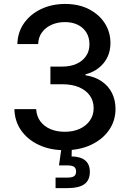

<svg xmlns="http://www.w3.org/2000/svg" viewBox="-20 -758 662 982"><path d="M312 10.3Q236.8 10.3 179.2 -16.6Q121.6 -43.5 88.4 -90.6Q55.2 -137.7 53.7 -199.7H165Q167 -164.1 186 -137.9Q205.1 -111.8 237.5 -97.9Q270 -84 311 -84Q354.5 -84 387.7 -99.1Q420.9 -114.3 439.9 -141.6Q459 -168.9 459 -204.6Q459 -241.2 439.9 -268.6Q420.9 -295.9 385 -311.5Q349.1 -327.1 299.3 -327.1H237.8V-417.5H299.3Q340.3 -417.5 371.6 -431.6Q402.8 -445.8 420.2 -471.4Q437.5 -497.1 437.5 -531.2Q437.5 -565.9 422.1 -591.3Q406.7 -616.7 378.4 -630.9Q350.1 -645 312 -645Q274.9 -645 244.4 -631.6Q213.9 -618.2 195.1 -593Q176.3 -567.9 175.3 -532.7H68.8Q70.3 -593.3 102.8 -639.4Q135.3 -685.5 190.2 -711.7Q245.1 -737.8 313.5 -737.8Q383.3 -737.8 435.5 -710.7Q487.8 -683.6 516.4 -638.4Q544.9 -593.3 544.9 -538.1Q544.9 -478 510.3 -435.5Q475.6 -393.1 417.5 -377.9V-373Q465.8 -365.7 500.2 -342Q534.7 -318.4 552.7 -282.2Q570.8 -246.1 570.8 -201.2Q570.8 -140.1 537.4 -92.3Q503.9 -44.4 445.3 -17.1Q386.7 10.3 312 10.3ZM264.2 204.1V150.4H323.2Q348.1 150.4 358.6 143.3Q369.1 136.2 369.1 119.1Q369.1 102.1 358.6 95Q348.1 87.9 323.2 87.9H281.7L297.4 -22.9H347.2V0L346.2 42Q392.6 43 416 62.7Q439.5 82.5 439.5 120.6Q439.5 164.1 411.4 184.1Q383.3 204.1 325.7 204.1Z"/></svg>

Font: Inter 18pt Medium
Style: Regular
Weight: 500
Designer: Rasmus Andersson
Foundry: rsms
Version: Version 4.001;git-66647c0bb